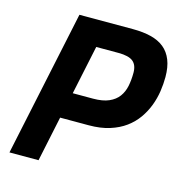

<svg xmlns="http://www.w3.org/2000/svg" viewBox="-102 -767 808 859"><g transform="rotate(15 302.5 -338.0)"><path d="M605 -505.9Q605 -474.1 599.9 -439.7Q594.7 -405.3 582.3 -372.3Q569.8 -339.4 549.1 -309.8Q528.3 -280.3 497.8 -257.8Q467.3 -235.4 425.5 -222.2Q383.8 -209 329.1 -209H196.8L152.8 0H18.1L161.1 -675.8H409.2Q456.5 -675.8 492.9 -666.7Q529.3 -657.7 554.2 -637.5Q579.1 -617.2 592 -584.7Q605 -552.2 605 -505.9ZM316.9 -329.1Q361.8 -329.1 390.1 -341.6Q418.5 -354 434.3 -375.5Q450.2 -397 456.1 -425.8Q461.9 -454.6 461.9 -487.8Q461.9 -523.4 441.7 -539.8Q421.4 -556.2 374 -556.2H271L223.1 -329.1Z"/></g></svg>

Font: Clear Sans
Style: Bold Italic
Weight: 700
Italic angle: -12°
Foundry: Intel Corporation
Version: Version 1.00